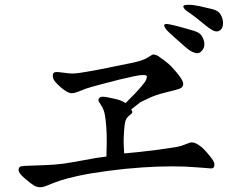

<svg xmlns="http://www.w3.org/2000/svg" viewBox="-20 -815 1040 801"><path d="M498 -175Q533 -178 551 -180L637 -190Q695 -198 715 -201.5Q735 -205 754 -213Q773 -221 779 -221Q792 -221 806 -212Q820 -203 830.5 -192.5Q841 -182 857.5 -161.5Q874 -141 874.5 -131Q875 -121 871 -116Q867 -111 852 -113Q845 -113 800 -117Q755 -121 697 -121Q642 -121 573 -116.5Q504 -112 429.5 -102Q355 -92 307 -81.5Q259 -71 232 -62Q205 -53 181.5 -43Q158 -33 148 -34Q133 -34 121 -41.5Q109 -49 86 -68.5Q63 -88 59 -99Q55 -110 62 -118Q65 -122 83.5 -123Q102 -124 138 -125Q174 -126 209 -128.5Q244 -131 287 -139L381 -156L424 -162Q426 -223 425 -254Q424 -285 421 -312Q418 -339 413 -353.5Q408 -368 399 -380.5Q390 -393 390.5 -398.5Q391 -404 397.5 -409Q404 -414 429 -409Q454 -404 466.5 -401Q479 -398 492 -392L504 -385Q523 -404 538.5 -420Q554 -436 570 -454.5Q586 -473 590 -483.5Q594 -494 592 -498Q590 -502 576.5 -502Q563 -502 540 -497L478 -483Q466 -480 410.5 -465.5Q355 -451 338 -445L305 -432Q289 -426 280 -426Q269 -426 255.5 -434.5Q242 -443 230.5 -453.5Q219 -464 211 -473Q203 -482 201 -493Q199 -504 203 -510Q207 -516 226 -514L268 -509Q287 -507 316.5 -511.5Q346 -516 394 -525L473 -541Q518 -550 534.5 -553.5Q551 -557 568.5 -562.5Q586 -568 599.5 -577Q613 -586 619 -588Q626 -588 639 -582Q645 -578 665 -563Q685 -548 693 -539.5Q701 -531 717 -512.5Q733 -494 740.5 -478.5Q748 -463 741 -454Q737 -448 728 -444.5Q719 -441 672 -429.5Q625 -418 598 -404Q570 -391 566 -389L527 -358Q531 -353 531.5 -350Q532 -347 531.5 -344.5Q531 -342 520.5 -334Q510 -326 505 -315Q500 -304 497.5 -266.5Q495 -229 496 -215L498 -175ZM743 -628 709 -658Q699 -667 686 -679Q673 -691 668 -700Q663 -709 665.5 -712Q668 -715 677 -715Q686 -714 705 -709.5Q724 -705 731 -703L773 -691Q804 -683 813.5 -674.5Q823 -666 828.5 -651.5Q834 -637 832 -623Q830 -612 822 -603Q814 -594 805 -593Q797 -592 782.5 -598.5Q768 -605 743 -628ZM797 -742 764 -766Q755 -771 749.5 -778Q744 -785 745 -789Q746 -795 766 -795Q787 -795 814 -789Q841 -783 865.5 -777Q890 -771 899 -756.5Q908 -742 910 -727Q912 -704 904 -694.5Q896 -685 886.5 -684Q877 -683 864.5 -690Q852 -697 831.5 -714Q811 -731 797 -742Z"/></svg>

Font: ChillKai
Style: Regular
Weight: 400
Designer: ChillType
Foundry: 寒蝉字型
Version: Version 2.000